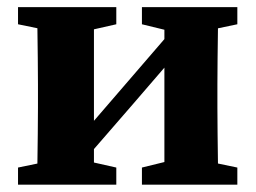

<svg xmlns="http://www.w3.org/2000/svg" viewBox="-20 -503 696 523"><path d="M29.1 0V-46.6L126.1 -66.6H207.8L296.8 -46.6V0ZM366.6 0V-46.6L448.1 -66.6H530.2L626.5 -46.6V0ZM80.4 0Q81.4 -23 81.9 -60.4Q82.4 -97.7 82.9 -138.2Q83.4 -178.7 83.4 -210V-273.5Q83.4 -304.8 82.9 -345.3Q82.4 -385.8 81.9 -423.6Q81.4 -461.5 80.4 -483.5H235.9V0ZM191.3 -45.5 143.4 -92.4H165.6L316.2 -267L466.1 -440.9L509.1 -392.2H491.1L341.4 -218.5ZM427.8 0V-483.5H575.2Q574.2 -461.5 573.7 -423.6Q573.2 -385.8 572.7 -345.3Q572.2 -304.8 572.2 -273.5V-210Q572.2 -178.7 572.7 -138.2Q573.2 -97.7 573.7 -60.4Q574.2 -23 575.2 0ZM29.1 -436.9V-483.5H296.8V-436.9L208.4 -416.9H126.6ZM366.6 -436.9V-483.5H626.5V-436.9L530.7 -416.9H448.7Z"/></svg>

Font: Source Serif 4 Variable
Style: Regular
Weight: 400
Designer: Frank Grießhammer
Foundry: Adobe
Version: Version 4.005;hotconv 1.1.0;makeotfexe 2.6.0